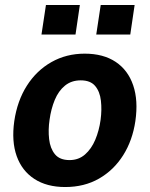

<svg xmlns="http://www.w3.org/2000/svg" viewBox="-20 -743 604 773"><path d="M242.5 10Q168.5 10 118.5 -22.5Q68.5 -55 47.2 -114.5Q26 -174 37.5 -255.5Q49.5 -337 88.2 -398Q127 -459 187 -493Q247 -527 321 -527Q396 -527 445.8 -493.8Q495.5 -460.5 516.2 -399.5Q537 -338.5 525 -255.5Q513.5 -177.5 475.8 -117.8Q438 -58 378.8 -24Q319.5 10 242.5 10ZM260 -98.5Q296.5 -98.5 322.2 -121Q348 -143.5 363.5 -180.2Q379 -217 385 -260.5Q390.5 -301.5 386.2 -338Q382 -374.5 363 -397Q344 -419.5 305 -419.5Q267.5 -419.5 241.5 -398.2Q215.5 -377 200.5 -340.8Q185.5 -304.5 179.5 -260.5Q173.5 -220 177.8 -182.8Q182 -145.5 201.2 -122Q220.5 -98.5 260 -98.5ZM367.5 -604 385.5 -723H522L504.5 -604ZM147 -604 165 -723H301.5L284 -604Z"/></svg>

Font: Public Sans Thin
Style: Bold Italic
Weight: 700
Italic angle: -8°
Version: Version 2.001